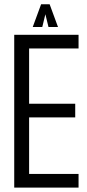

<svg xmlns="http://www.w3.org/2000/svg" viewBox="-20 -856 397 876"><path d="M338.4 0H44.9V-697.3H338.4V-634.8H112.8V-382.8H323.2V-320.3H112.8V-62.5H338.4ZM172.9 -732.9H129.4L167.5 -836.4H206.5L244.6 -732.9H201.2L187 -791Z"/></svg>

Font: Agdasima
Style: Regular
Weight: 400
Width: 3
Designer: The DocRepair Project, Patric King
Foundry: Google
Version: Version 2.002